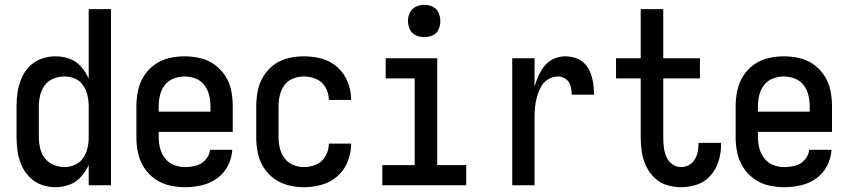

<svg xmlns="http://www.w3.org/2000/svg" viewBox="-20 -773 3540 801"><path d="M212 8Q242 8 270 -2.5Q298 -13 318 -35.5Q338 -58 350 -85V0H443V-735H350V-445Q338 -472 318 -495Q298 -518 270 -528Q242 -538 212 -538Q182 -538 153.5 -528Q125 -518 103.5 -496.5Q82 -475 70 -447Q58 -419 53.5 -389.5Q49 -360 49 -330V-200Q49 -170 53.5 -140.5Q58 -111 70 -83.5Q82 -56 103.5 -34Q125 -12 153.5 -2Q182 8 212 8ZM249 -76Q226 -76 204 -85Q182 -94 167.5 -112.5Q153 -131 147.5 -154Q142 -177 142 -200V-330Q142 -353 147.5 -376Q153 -399 167.5 -418Q182 -437 204 -445.5Q226 -454 249 -454Q272 -454 293 -445Q314 -436 327 -416.5Q340 -397 345 -375Q350 -353 350 -330V-200Q350 -177 345 -155Q340 -133 327 -114Q314 -95 293 -85.5Q272 -76 249 -76Z M752 8Q787 8 821.5 0Q856 -8 885 -28.5Q914 -49 930.5 -81Q947 -113 949 -148H856Q854 -125 837.5 -106.5Q821 -88 798 -82Q775 -76 752 -76Q728 -76 706 -84.5Q684 -93 669 -112Q654 -131 648 -154Q642 -177 642 -200V-223H951V-330Q951 -363 944.5 -395.5Q938 -428 920 -456Q902 -484 875 -503.5Q848 -523 815.5 -530.5Q783 -538 750 -538Q717 -538 685 -530.5Q653 -523 625.5 -503.5Q598 -484 580.5 -456Q563 -428 556 -395.5Q549 -363 549 -330V-200Q549 -167 556 -134.5Q563 -102 581 -74Q599 -46 626.5 -26.5Q654 -7 686.5 0.5Q719 8 752 8ZM642 -307V-330Q642 -353 647.5 -376Q653 -399 667.5 -418Q682 -437 704.5 -445.5Q727 -454 750 -454Q773 -454 795.5 -445.5Q818 -437 832.5 -418Q847 -399 852.5 -376Q858 -353 858 -330V-307Z M1248 8Q1286 8 1323 -2.5Q1360 -13 1388.5 -38.5Q1417 -64 1431 -100Q1445 -136 1445 -174H1352Q1352 -147 1338.5 -122.5Q1325 -98 1300 -87Q1275 -76 1248 -76Q1225 -76 1203 -85Q1181 -94 1167 -113Q1153 -132 1147.5 -154.5Q1142 -177 1142 -200V-330Q1142 -353 1147.5 -376Q1153 -399 1167 -418Q1181 -437 1203 -445.5Q1225 -454 1248 -454Q1275 -454 1300 -443Q1325 -432 1338.5 -407.5Q1352 -383 1352 -356H1445Q1445 -394 1431 -430Q1417 -466 1388.5 -492Q1360 -518 1323 -528Q1286 -538 1248 -538Q1215 -538 1183 -530.5Q1151 -523 1124 -503.5Q1097 -484 1079.5 -455.5Q1062 -427 1055.5 -395Q1049 -363 1049 -330V-200Q1049 -167 1055.5 -135Q1062 -103 1079.5 -75Q1097 -47 1124 -27.5Q1151 -8 1183 0Q1215 8 1248 8Z M1575 0H1925V-84H1804V-530H1589V-446H1710V-84H1575ZM1750 -618Q1768 -618 1785 -625.5Q1802 -633 1809.5 -650Q1817 -667 1817 -685Q1817 -703 1809.5 -720Q1802 -737 1785 -745Q1768 -753 1750 -753Q1732 -753 1715 -745Q1698 -737 1690 -720Q1682 -703 1682 -685Q1682 -667 1690 -650Q1698 -633 1715 -625.5Q1732 -618 1750 -618Z M2117 0H2210V-281Q2210 -303 2212 -325Q2214 -347 2220 -368.5Q2226 -390 2236.5 -410Q2247 -430 2266.5 -442Q2286 -454 2308 -454Q2326 -454 2341 -443Q2356 -432 2360.5 -414Q2365 -396 2365 -378H2458Q2458 -401 2455 -423.5Q2452 -446 2444 -467.5Q2436 -489 2420.5 -506Q2405 -523 2383 -530.5Q2361 -538 2338 -538Q2314 -538 2291 -528Q2268 -518 2252.5 -499Q2237 -480 2227 -458Q2217 -436 2210 -412V-530H2117Z M2821 8Q2855 8 2888 -3Q2921 -14 2944 -40.5Q2967 -67 2977.5 -100Q2988 -133 2988 -168Q2988 -172 2988 -177H2894V-172Q2894 -155 2890.5 -138.5Q2887 -122 2878 -107Q2869 -92 2853.5 -84Q2838 -76 2821 -76Q2801 -76 2784 -88.5Q2767 -101 2759.5 -120Q2752 -139 2749.5 -159Q2747 -179 2747 -199V-446H2900V-530H2747V-735H2653V-530H2550V-446H2653V-199Q2653 -169 2657.5 -139Q2662 -109 2675 -81Q2688 -53 2710 -31.5Q2732 -10 2761.5 -1Q2791 8 2821 8Z M3252 8Q3287 8 3321.5 0Q3356 -8 3385 -28.5Q3414 -49 3430.5 -81Q3447 -113 3449 -148H3356Q3354 -125 3337.5 -106.5Q3321 -88 3298 -82Q3275 -76 3252 -76Q3228 -76 3206 -84.5Q3184 -93 3169 -112Q3154 -131 3148 -154Q3142 -177 3142 -200V-223H3451V-330Q3451 -363 3444.5 -395.5Q3438 -428 3420 -456Q3402 -484 3375 -503.5Q3348 -523 3315.5 -530.5Q3283 -538 3250 -538Q3217 -538 3185 -530.5Q3153 -523 3125.5 -503.5Q3098 -484 3080.5 -456Q3063 -428 3056 -395.5Q3049 -363 3049 -330V-200Q3049 -167 3056 -134.5Q3063 -102 3081 -74Q3099 -46 3126.5 -26.5Q3154 -7 3186.5 0.5Q3219 8 3252 8ZM3142 -307V-330Q3142 -353 3147.5 -376Q3153 -399 3167.5 -418Q3182 -437 3204.5 -445.5Q3227 -454 3250 -454Q3273 -454 3295.5 -445.5Q3318 -437 3332.5 -418Q3347 -399 3352.5 -376Q3358 -353 3358 -330V-307Z"/></svg>

Font: Iosevka SS08 Medium
Style: Regular
Weight: 500
Monospace: yes
Designer: Belleve Invis
Foundry: Belleve Invis
Version: Version 3.4.3; ttfautohint (v1.8.3)